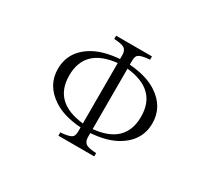

<svg xmlns="http://www.w3.org/2000/svg" viewBox="-134 -981 1269 1157"><g transform="rotate(30 500.0 -402.0)"><path d="M375 -750H624.5V-727.1Q559.6 -722.7 543.5 -705.1Q533.7 -693.4 533.7 -667V-640.1Q654.8 -630.9 726.6 -583Q828.6 -515.6 828.6 -401.9Q828.6 -273.4 701.7 -206.1Q634.3 -171.4 533.7 -164.1V-137.2Q533.7 -99.1 560.5 -87.4Q583 -78.6 624.5 -77.1V-54.2H375V-77.1Q439.9 -81.5 456.1 -99.1Q465.8 -110.8 465.8 -137.2V-164.1Q344.7 -172.9 272.9 -221.2Q170.9 -288.6 170.9 -401.9Q170.9 -530.8 297.9 -598.1Q365.2 -632.3 465.8 -640.1V-667Q465.8 -705.1 439 -716.8Q416.5 -725.6 375 -727.1ZM465.8 -612.3Q250 -589.4 250 -401.9Q250 -214.8 465.8 -191.9ZM533.7 -612.3V-191.9Q749.5 -212.9 749.5 -401.9Q749.5 -589.4 533.7 -612.3Z"/></g></svg>

Font: I.Ming
Style: Regular
Weight: 400
Designer: Ichiten Fonts Project
Version: Version 6.11; Dec 27, 2019